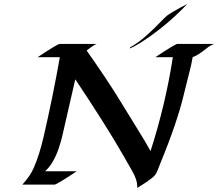

<svg xmlns="http://www.w3.org/2000/svg" viewBox="-20 -922 1090 959"><path d="M755.9 -636.2Q855.5 -702.6 866.2 -702.6H1050.3Q1031.2 -696.8 1008.3 -677.7Q965.3 -643.6 942.4 -636.7Q935.5 -597.2 925.3 -558.6Q915 -520 898.4 -451.2Q865.7 -312 778.8 -101.1Q773.4 -88.4 768.6 -75Q763.7 -61.5 757.6 -52.2Q751.5 -43 739.7 -33.4Q728 -23.9 714.1 -14.4Q700.2 -4.9 686.8 3.4Q673.3 11.7 665.5 16.6V8.3Q665.5 -23.4 641.6 -65.4Q634.8 -77.1 599.6 -139.2Q509.3 -296.9 356 -525.9L307.6 -314.9Q300.3 -284.2 292.7 -249.8Q285.2 -215.3 273.4 -181.6Q247.1 -104 205.1 -66.4H362.8Q263.2 0 252.4 0H91.8Q131.3 -43 149.4 -85.4Q176.3 -147.5 196.8 -234.4Q244.6 -440.9 278.8 -636.2H168Q267.6 -702.6 278.3 -702.6H462.4Q446.3 -696.3 412.6 -669.9Q518.6 -519.5 581.3 -416.3Q644 -313 674.1 -265.4Q704.1 -217.8 731.9 -167.5Q806.6 -398.9 843.3 -636.2ZM915.5 -902.3Q818.8 -799.8 702.6 -722.2Q663.1 -695.3 628.4 -679.7L629.9 -685.5Q669.4 -707.5 703.4 -737.5Q737.3 -767.6 758.1 -788.3Q778.8 -809.1 788.6 -819.3Q809.1 -840.8 818.6 -847.2Q828.1 -853.5 838.1 -859.6Q848.1 -865.7 859.4 -872.1Q870.6 -878.4 881.3 -884.3Q896 -892.6 915.5 -902.3Z"/></svg>

Font: Fondamento
Style: Italic
Weight: 400
Italic angle: -12°
Version: Version 1.000